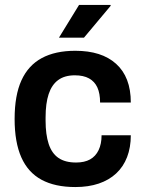

<svg xmlns="http://www.w3.org/2000/svg" viewBox="-20 -743 587 775"><path d="M284 12Q202 12 147.5 -17.5Q93 -47 66 -108Q39 -169 39 -263Q39 -358 66.5 -418.5Q94 -479 148.5 -508.5Q203 -538 284 -538Q337 -538 378 -525Q419 -512 448.5 -485.5Q478 -459 493 -420Q508 -381 508 -329H384Q384 -366 373 -390Q362 -414 339.5 -426.5Q317 -439 282 -439Q241 -439 215 -420Q189 -401 176.5 -363.5Q164 -326 164 -269V-256Q164 -200 176.5 -162Q189 -124 216 -105.5Q243 -87 287 -87Q321 -87 343.5 -99.5Q366 -112 378 -137Q390 -162 390 -197H508Q508 -148 493 -109Q478 -70 449 -43Q420 -16 378.5 -2Q337 12 284 12ZM218 -591 299 -723H426L427 -720L319 -591Z"/></svg>

Font: Archivo SemiBold
Style: Regular
Weight: 600
Designer: Hector Gatti
Foundry: Omnibus-Type
Version: Version 2.001